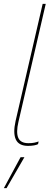

<svg xmlns="http://www.w3.org/2000/svg" viewBox="-32 -750 284 999"><path d="M114 9Q66 9 50.5 -24Q35 -57 49 -120L190 -730H206L64 -116Q51 -61 63 -33Q75 -5 116 -5Q134 -5 146 -7.5Q158 -10 169 -14L166 0Q159 4 145 6.5Q131 9 114 9ZM95 68 2 229H-12L75 68Z"/></svg>

Font: Work Sans Thin
Style: Italic
Weight: 250
Italic angle: -13°
Designer: Wei Huang
Foundry: Wei Huang
Version: Version 2.012